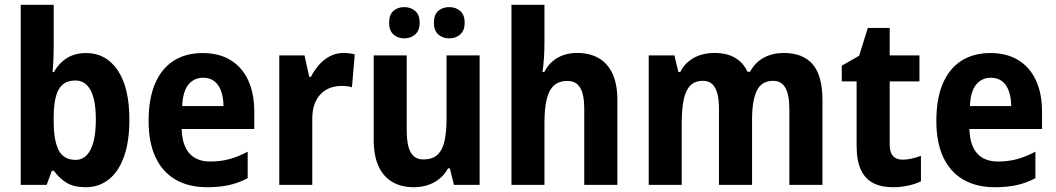

<svg xmlns="http://www.w3.org/2000/svg" viewBox="-20 -780 4454 810"><path d="M206.5 -759.8V-576.7Q206.5 -553.2 205.3 -526.6Q204.1 -500 201.7 -475.6H207Q228.5 -513.7 262.2 -534.9Q295.9 -556.2 344.2 -556.2Q427.2 -556.2 476.6 -483.4Q525.9 -410.6 525.9 -274.4Q525.9 -183.6 503.4 -120.1Q481 -56.6 439.5 -23.4Q397.9 9.8 341.3 9.8Q292.5 9.8 261.7 -8.5Q231 -26.9 207 -59.6H198.7L176.8 0H67.4V-759.8ZM298.3 -440.4Q264.2 -440.4 244.4 -423.3Q224.6 -406.2 215.8 -372.8Q207 -339.4 206.5 -290V-268.6Q206.5 -187 227.5 -146.2Q248.5 -105.5 299.8 -105.5Q339.4 -105.5 361.8 -148.2Q384.3 -190.9 384.3 -275.9Q384.3 -358.4 362.1 -399.4Q339.8 -440.4 298.3 -440.4Z M835 -556.2Q903.8 -556.2 952.4 -526.6Q1001 -497.1 1026.9 -441.7Q1052.7 -386.2 1052.7 -308.6V-235.8H746.6Q748 -168.5 778.6 -133.5Q809.1 -98.6 866.7 -98.6Q910.2 -98.6 947.3 -108.6Q984.4 -118.7 1024.9 -140.1V-28.3Q988.3 -8.8 947.8 0.5Q907.2 9.8 854 9.8Q775.4 9.8 720.2 -22.5Q665 -54.7 636 -116.9Q606.9 -179.2 606.9 -269.5Q606.9 -363.8 634.3 -427.5Q661.6 -491.2 712.6 -523.7Q763.7 -556.2 835 -556.2ZM836.9 -452.1Q799.3 -452.1 775.4 -423.8Q751.5 -395.5 748.5 -332.5H922.9Q922.4 -368.7 912.8 -395.5Q903.3 -422.4 884.3 -437.3Q865.2 -452.1 836.9 -452.1Z M1428.7 -556.6Q1439.9 -556.6 1452.4 -555.2Q1464.8 -553.7 1476.6 -550.8L1464.8 -411.6Q1456.5 -415 1444.1 -416.3Q1431.6 -417.5 1419.9 -417.5Q1394 -417.5 1371.8 -408.9Q1349.6 -400.4 1332.8 -383.1Q1315.9 -365.7 1306.6 -339.6Q1297.4 -313.5 1297.4 -278.3V0H1158.2V-546.4H1264.6L1284.7 -455.6H1291.5Q1305.2 -482.4 1325.2 -505.6Q1345.2 -528.8 1371.6 -542.7Q1397.9 -556.6 1428.7 -556.6Z M2003.4 -546.4V0H1895L1877.9 -69.8H1870.1Q1855.5 -43 1833.5 -25.4Q1811.5 -7.8 1784.2 1Q1756.8 9.8 1726.1 9.8Q1672.4 9.8 1634.5 -12.7Q1596.7 -35.2 1576.7 -79.3Q1556.6 -123.5 1556.6 -189.9V-546.4H1695.8V-228Q1695.8 -168 1712.4 -137.7Q1729 -107.4 1765.6 -107.4Q1804.7 -107.4 1825.9 -127.4Q1847.2 -147.5 1855.5 -185.8Q1863.8 -224.1 1863.8 -279.3V-546.4ZM1621.6 -683.6Q1621.6 -717.8 1639.6 -733.9Q1657.7 -750 1685.5 -750Q1713.4 -750 1731.9 -733.4Q1750.5 -716.8 1750.5 -683.6Q1750.5 -651.9 1731.9 -635Q1713.4 -618.2 1685.5 -618.2Q1657.7 -618.2 1639.6 -634.8Q1621.6 -651.4 1621.6 -683.6ZM1810.5 -683.6Q1810.5 -717.8 1828.6 -733.9Q1846.7 -750 1875.5 -750Q1903.3 -750 1921.9 -733.4Q1940.4 -716.8 1940.4 -683.6Q1940.4 -651.9 1921.9 -635Q1903.3 -618.2 1875.5 -618.2Q1846.7 -618.2 1828.6 -635Q1810.5 -651.9 1810.5 -683.6Z M2276.9 -759.8V-598.1Q2276.9 -563 2274.4 -530.5Q2272 -498 2268.6 -476.6H2276.4Q2290.5 -503.9 2311.3 -521.5Q2332 -539.1 2357.9 -547.9Q2383.8 -556.6 2414.6 -556.6Q2467.8 -556.6 2505.6 -534.9Q2543.5 -513.2 2564 -469.2Q2584.5 -425.3 2584.5 -358.4V0H2444.8V-321.8Q2444.8 -380.9 2427.7 -409.7Q2410.6 -438.5 2374.5 -438.5Q2337.4 -438.5 2316.2 -418.7Q2294.9 -398.9 2285.9 -359.4Q2276.9 -319.8 2276.9 -260.3V0H2137.7V-759.8Z M3286.1 -556.6Q3367.7 -556.6 3408.7 -508.5Q3449.7 -460.4 3449.7 -357.9V0H3310.1V-320.3Q3310.1 -380.4 3293.2 -409.7Q3276.4 -439 3241.7 -439Q3192.9 -439 3172.9 -397.7Q3152.8 -356.4 3152.8 -275.4V0H3013.2V-321.3Q3013.2 -360.8 3005.9 -387Q2998.5 -413.1 2983.9 -426Q2969.2 -439 2945.8 -439Q2911.1 -439 2891.6 -418.5Q2872.1 -397.9 2864 -357.9Q2856 -317.9 2856 -259.3V0H2716.8V-546.4H2825.2L2841.8 -476.6H2850.1Q2863.8 -503.9 2885.5 -521.5Q2907.2 -539.1 2934.8 -547.9Q2962.4 -556.6 2993.2 -556.6Q3046.9 -556.6 3081.5 -535.9Q3116.2 -515.1 3133.3 -477.5H3144.5Q3166 -517.6 3203.1 -537.1Q3240.2 -556.6 3286.1 -556.6Z M3787.6 -106.4Q3806.6 -106.4 3825.9 -110.8Q3845.2 -115.2 3865.2 -122.6V-15.1Q3842.3 -3.9 3811.8 2.9Q3781.2 9.8 3746.1 9.8Q3698.2 9.8 3664.1 -7.6Q3629.9 -24.9 3611.8 -63.7Q3593.8 -102.5 3593.8 -167V-436.5H3531.2V-502.9L3604.5 -544.9L3641.1 -662.1H3733.4V-546.4H3858.9V-436.5H3733.4V-169.4Q3733.4 -137.7 3747.3 -122.1Q3761.2 -106.4 3787.6 -106.4Z M4158.2 -556.2Q4227.1 -556.2 4275.6 -526.6Q4324.2 -497.1 4350.1 -441.7Q4376 -386.2 4376 -308.6V-235.8H4069.8Q4071.3 -168.5 4101.8 -133.5Q4132.3 -98.6 4189.9 -98.6Q4233.4 -98.6 4270.5 -108.6Q4307.6 -118.7 4348.1 -140.1V-28.3Q4311.5 -8.8 4271 0.5Q4230.5 9.8 4177.2 9.8Q4098.6 9.8 4043.5 -22.5Q3988.3 -54.7 3959.2 -116.9Q3930.2 -179.2 3930.2 -269.5Q3930.2 -363.8 3957.5 -427.5Q3984.9 -491.2 4035.9 -523.7Q4086.9 -556.2 4158.2 -556.2ZM4160.2 -452.1Q4122.6 -452.1 4098.6 -423.8Q4074.7 -395.5 4071.8 -332.5H4246.1Q4245.6 -368.7 4236.1 -395.5Q4226.6 -422.4 4207.5 -437.3Q4188.5 -452.1 4160.2 -452.1Z"/></svg>

Font: Open Sans SemiCondensed
Style: Bold
Weight: 700
Width: 4
Designer: Monotype Design Team
Foundry: Monotype Imaging Inc.
Version: Version 3.003